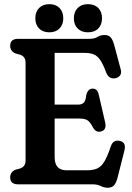

<svg xmlns="http://www.w3.org/2000/svg" viewBox="-20 -887 634 924"><path d="M29 -666.5Q29 -700 66.5 -700H408Q435 -700 449 -709.2Q463 -718.5 483 -718.5Q502.5 -718.5 512.5 -707.2Q522.5 -696 529.5 -671L561 -553Q565.5 -536 558.5 -525.2Q551.5 -514.5 537.5 -511Q523 -507.5 511 -513.2Q499 -519 491.5 -537Q476.5 -577 462.8 -597.5Q449 -618 431.2 -625.2Q413.5 -632.5 387 -632.5H243V-383.5H356Q374 -383.5 383.2 -393Q392.5 -402.5 395 -429Q402.5 -459.5 424.5 -460.5Q448.5 -461.5 455 -432.5L486 -298.5Q494 -263 468.5 -255Q443.5 -246.5 428 -272.5Q415 -298.5 402 -307.5Q389 -316.5 362 -316.5H243V-130.5Q243 -67.5 300 -67.5H399Q428 -67.5 447.8 -76.2Q467.5 -85 482.5 -110Q497.5 -135 513.5 -183.5Q525 -216 556.5 -209Q589 -202 578.5 -161.5L545.5 -31Q539 -6.5 528.8 5Q518.5 16.5 498 16.5Q480.5 16.5 464.8 8.2Q449 0 424 0H66.5Q29 0 29 -33.5Q29 -59 54 -70L79 -77Q103 -86.5 103 -114.5V-585.5Q103 -613.5 79 -623L54 -630Q29 -641 29 -666.5ZM217.5 -731.5Q186.5 -731.5 168.2 -749.8Q150 -768 150 -799Q150 -830 168.2 -848.5Q186.5 -867 217.5 -867Q248.5 -867 266.5 -848.5Q284.5 -830 284.5 -799Q284.5 -768.5 266.5 -750Q248.5 -731.5 217.5 -731.5ZM403 -731.5Q372 -731.5 353.8 -749.8Q335.5 -768 335.5 -799Q335.5 -830 353.8 -848.5Q372 -867 403 -867Q435 -867 453 -848.5Q471 -830 471 -799Q471 -768.5 453 -750Q435 -731.5 403 -731.5Z"/></svg>

Font: Fraunces 144pt S100 SemiBold
Style: Regular
Weight: 600
Version: Version 1.000; ttfautohint (v1.8.3)